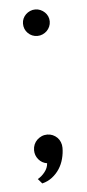

<svg xmlns="http://www.w3.org/2000/svg" viewBox="-46 -525 279 614"><g transform="rotate(-5 94.0 -218.0)"><path d="M133.8 -454.1Q133.8 -445.3 130.4 -437.5Q127 -429.7 121.1 -423.8Q115.2 -418 107.4 -414.6Q99.6 -411.1 90.8 -411.1Q72.8 -411.1 60.3 -423.6Q47.9 -436 47.9 -454.1Q47.9 -462.9 51.3 -470.5Q54.7 -478 60.5 -483.6Q66.4 -489.3 74.2 -492.7Q82 -496.1 90.8 -496.1Q99.6 -496.1 107.4 -492.7Q115.2 -489.3 121.1 -483.6Q127 -478 130.4 -470.5Q133.8 -462.9 133.8 -454.1ZM139.2 -47.9Q139.2 -30.3 134.5 -12.7Q129.9 4.9 120.4 19.5Q110.8 34.2 96.9 44.9Q83 55.7 64.9 60.1L51.8 44.9Q64.5 38.1 74.7 25.1Q85 12.2 85.9 -2.9Q69.3 -5.4 58.6 -18.3Q47.9 -31.2 47.9 -47.9Q47.9 -57.6 51.5 -66.2Q55.2 -74.7 61.5 -80.8Q67.9 -86.9 76.2 -90.6Q84.5 -94.2 94.2 -94.2Q103.5 -94.2 111.8 -90.6Q120.1 -86.9 126.2 -80.8Q132.3 -74.7 135.7 -66.2Q139.2 -57.6 139.2 -47.9Z"/></g></svg>

Font: Englebert
Style: Regular
Weight: 400
Designer: Astigmatic (AOETI)
Foundry: Astigmatic (AOETI)
Version: Version 1.000